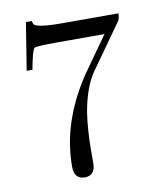

<svg xmlns="http://www.w3.org/2000/svg" viewBox="-80 -737 660 821"><g transform="rotate(-10 250.0 -327.0)"><path d="M56 -470 89 -676H114Q117 -664 122 -658.5Q127 -653 155.5 -648.5Q184 -644 242 -644H485Q485 -621 476 -609L341 -419Q298 -359 279 -248Q268 -174 268 -84V-33Q268 22 222 22Q176 22 176 -33Q176 -224 299 -409Q312 -428 360.5 -496Q409 -564 411 -567H204Q113 -567 106 -561Q96 -552 81 -470Z"/></g></svg>

Font: CMU Serif
Style: Roman
Weight: 500
Version: Version 0.7.0